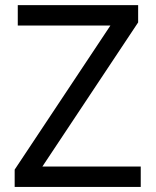

<svg xmlns="http://www.w3.org/2000/svg" viewBox="-20 -734 612 754"><path d="M37.6 0V-67.9L413.6 -633.8H49.8V-713.9H522.5V-646L146.5 -80.1H532.7V0Z"/></svg>

Font: Nokora
Style: Regular
Weight: 400
Designer: Danh Hong
Foundry: Danh Hong
Version: Version 9.000